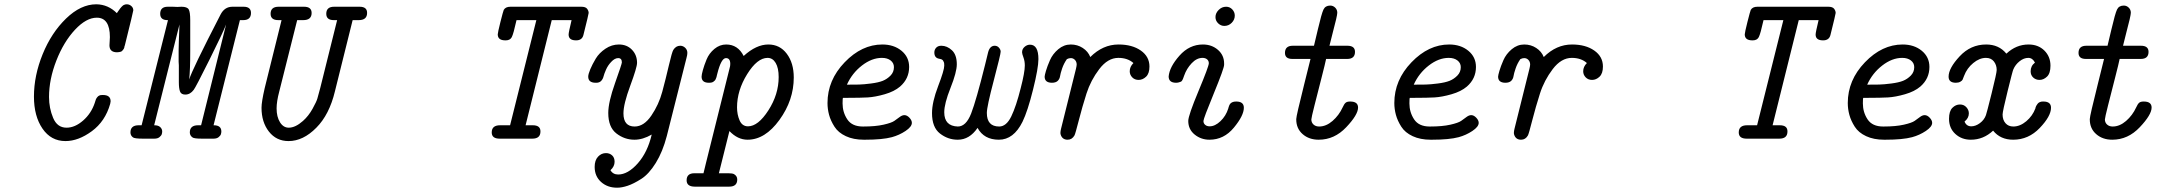

<svg xmlns="http://www.w3.org/2000/svg" viewBox="-20 -642 10013 889"><path d="M137.2 -194.8Q137.2 -292 177.5 -391.1Q217.8 -490.2 285.9 -556.2Q354 -622.1 425.8 -622.1H426.8Q481 -621.1 521 -581.1Q522.9 -584 528.6 -592Q534.2 -600.1 536.1 -602.5Q538.1 -605 542.5 -610.1Q546.9 -615.2 550 -617.2Q553.2 -619.1 557.6 -620.6Q562 -622.1 566.9 -622.1Q579.1 -622.1 588.1 -614Q597.2 -606 597.2 -594.2Q597.2 -589.4 558.1 -432.1L556.2 -426.8Q555.2 -421.9 555.2 -420.9Q555.2 -419.9 553 -416Q550.8 -412.1 549.3 -410.6Q547.9 -409.2 545.4 -406.5Q543 -403.8 540 -402.8Q537.1 -401.9 532 -400.9Q526.9 -399.9 522 -399.9Q486.8 -399.9 486.8 -432.1Q486.8 -438 487.8 -450.4Q488.8 -462.9 488.8 -470.2Q488.8 -560.1 428.2 -560.1Q379.4 -560.1 327.1 -504.2Q274.9 -448.2 241 -361.6Q207 -274.9 207 -192.9Q207 -141.1 226.1 -95.9Q245.1 -50.8 288.1 -50.8Q327.1 -50.8 365 -84Q402.8 -117.2 418.9 -166Q418.9 -167 420.4 -170.9Q421.9 -174.8 422.4 -177Q422.9 -179.2 424.3 -182.6Q425.8 -186 427 -187.5Q428.2 -189 430.2 -191.9Q432.1 -194.8 434.6 -196.5Q437 -198.2 439.9 -199.7Q442.9 -201.2 446.5 -201.7Q450.2 -202.1 455.1 -202.1H457Q492.2 -202.1 492.2 -172.9Q492.2 -170.9 490.2 -161.1Q467.3 -80.1 405 -34.4Q342.8 11.2 283.2 11.2Q216.3 11.2 176.8 -46.4Q137.2 -104 137.2 -194.8Z M584 -28.8Q584 -62 622.1 -62H635.7L757.8 -548.8H755.9Q721.7 -548.8 721.7 -578.1Q721.7 -610.8 756.8 -610.8Q757.3 -610.8 757.8 -610.8H779.8Q794.9 -610.8 801.8 -609.9Q807.6 -610.8 819.8 -610.8Q846.7 -610.8 853.8 -598.4Q860.8 -585.9 860.8 -548.8V-404.8Q860.8 -316.9 856 -273.9Q868.2 -316.9 1001 -574.2Q1019.5 -610.8 1056.2 -610.8Q1056.6 -610.8 1057.1 -610.8H1107.9Q1142.1 -610.8 1142.1 -582Q1142.1 -548.8 1106 -548.8H1090.8L968.8 -62H969.7Q1004.9 -62 1004.9 -33.2Q1004.9 -27.3 1002.9 -20.8Q1001 -14.2 992.4 -7.1Q983.9 0 968.8 0H915Q877.9 0 871.1 -5.9Q858.9 -14.6 858.9 -28.8Q858.9 -62 897 -62H911.1L1026.9 -528.8Q1013.7 -493.7 949.7 -365.2Q885.7 -236.8 877 -226.1Q860.8 -204.1 837.9 -204.1Q818.8 -204.1 813.5 -218.5Q808.1 -232.9 808.1 -261.2V-339.8L807.1 -356V-408.2Q807.1 -433.1 811 -528.8L693.8 -62H694.8Q712.9 -62 721.9 -53.5Q731 -44.9 731 -33.2Q731 -27.3 729 -20.8Q727.1 -14.2 718.5 -7.1Q710 0 694.8 0H641.1Q603 0 595.7 -5.9Q584 -14.6 584 -28.8Z M1190.9 -143.1Q1190.9 -169.9 1205.6 -233.9L1283.7 -548.8H1269Q1232.9 -548.8 1232.9 -578.1Q1232.9 -610.8 1270 -610.8Q1270.5 -610.8 1271 -610.8H1387.7Q1422.9 -610.8 1422.9 -582Q1422.9 -548.8 1383.8 -548.8H1356Q1353 -535.6 1272.9 -217.8Q1260.7 -171.9 1260.7 -140.1Q1260.7 -101.1 1276.4 -75.9Q1292 -50.8 1316.9 -50.8Q1347.7 -50.8 1382.8 -82Q1408.7 -105 1427.2 -138.4Q1445.8 -171.9 1449.7 -186.5Q1453.6 -201.2 1462.9 -234.9L1541 -548.8H1525.9Q1490.7 -548.8 1490.7 -578.1Q1490.7 -610.8 1526.9 -610.8Q1527.3 -610.8 1527.8 -610.8H1645Q1680.2 -610.8 1679.7 -582Q1679.7 -548.8 1640.6 -548.8H1612.8Q1610.8 -541 1530.8 -219.2Q1504.9 -111.3 1444.8 -50.8Q1383.8 11.2 1315.9 11.2Q1259.8 11.2 1225.3 -32.5Q1190.9 -76.2 1190.9 -143.1Z M2256.8 -28.8Q2256.8 -62 2295.4 -62H2341.8L2463.4 -548.8H2371.6Q2357.4 -484.9 2349.6 -470Q2341.8 -455.1 2321.8 -455.1H2319.8Q2284.7 -455.1 2284.7 -482.9Q2284.7 -490.7 2297.1 -540.3Q2309.6 -589.8 2312.5 -596.2Q2320.8 -610.8 2343.3 -610.8Q2343.8 -610.8 2344.7 -610.8H2671.4Q2691.4 -610.8 2698.5 -601.3Q2705.6 -591.8 2705.6 -582Q2705.6 -577.1 2681.6 -481Q2675.8 -455.1 2647.5 -455.1Q2612.8 -455.1 2612.8 -481.9Q2612.8 -492.2 2626.5 -548.8H2534.7L2413.6 -62H2446.8Q2482.9 -62 2482.4 -33.2Q2482.4 0 2444.8 0H2293.5Q2256.8 0 2256.8 -28.8Z M2703.6 -287.1Q2703.6 -298.3 2713.1 -321.3Q2722.7 -344.2 2738.5 -370.6Q2754.4 -397 2783.4 -416.5Q2812.5 -436 2845.7 -436Q2882.8 -436 2906.2 -411.6Q2929.7 -387.2 2929.7 -351.1Q2929.7 -330.1 2898.2 -245.1Q2866.7 -160.2 2866.7 -117.2Q2866.7 -56.2 2918.5 -56.2Q2961.4 -56.2 2995.8 -106.7Q3030.3 -157.2 3046.4 -217Q3062.5 -276.9 3076.9 -338.9Q3091.3 -400.9 3097.7 -411.1Q3109.9 -430.2 3129.4 -430.2Q3142.6 -430.2 3152.6 -420.7Q3162.6 -411.1 3162.6 -397Q3162.6 -388.2 3158.7 -374L3067.4 -12.2Q3048.3 61 3016.4 112.5Q2984.4 164.1 2949 186.5Q2913.6 209 2886.5 218Q2859.4 227.1 2837.4 227.1Q2792.5 227.1 2762.9 200.4Q2733.4 173.8 2733.4 130.9Q2733.4 100.1 2749 83.5Q2764.6 66.9 2785.6 66.9Q2802.7 66.9 2814.2 77.4Q2825.7 87.9 2825.7 106.9Q2825.7 128.9 2806.6 146Q2817.9 166 2842.3 166Q2887.2 166 2932.9 114.5Q2978.5 63 2997.6 -19Q2956.5 4.9 2917.5 4.9Q2871.6 4.9 2834 -24.2Q2796.4 -53.2 2796.4 -119.1Q2796.4 -168.9 2827.9 -257.6Q2859.4 -346.2 2859.4 -353Q2859.4 -373 2842.3 -373Q2826.2 -373 2809.6 -355Q2794.4 -338.9 2785.9 -319.3Q2777.3 -299.8 2774.4 -287.8Q2771.5 -275.9 2763.4 -267.3Q2755.4 -258.8 2740.7 -258.8H2737.3Q2703.6 -259.3 2703.6 -287.1Z M3159.2 192.9Q3159.2 160.2 3195.3 160.2Q3195.8 160.2 3196.3 160.2H3237.3L3249.5 109.9L3358.4 -327.1Q3361.3 -335.9 3361.3 -346.2Q3361.3 -373 3341.3 -373Q3319.3 -373 3301.3 -300.8Q3300.3 -298.8 3299.3 -293Q3298.3 -287.1 3297.4 -284.7Q3296.4 -282.2 3294.4 -277.1Q3292.5 -272 3290 -269.5Q3287.6 -267.1 3283.9 -264.2Q3280.3 -261.2 3274.9 -260Q3269.5 -258.8 3262.2 -258.8Q3228.5 -258.8 3228.5 -287.1Q3228.5 -295.9 3234.4 -317.4Q3240.2 -338.9 3251.7 -366.9Q3263.2 -395 3287.8 -415.5Q3312.5 -436 3342.3 -436Q3396.5 -436 3423.3 -382.8Q3481.4 -436 3537.6 -436Q3590.8 -436 3623 -393.1Q3655.3 -350.1 3655.3 -283.2Q3655.3 -178.2 3588.9 -86.7Q3522.5 4.9 3441.4 4.9Q3395.5 4.9 3357.4 -35.2L3308.6 160.2H3352.5Q3370.6 160.2 3378.4 164.1Q3393.6 172.9 3393.6 189Q3393.6 222.2 3356.4 222.2H3196.3Q3159.2 221.7 3159.2 192.9ZM3392.6 -145Q3392.6 -111.8 3404.5 -84.5Q3416.5 -57.1 3443.4 -57.1Q3490.2 -57.1 3537.8 -131.1Q3585.4 -205.1 3585.4 -285.2Q3585.4 -327.1 3571.5 -350.6Q3557.6 -374 3534.2 -374Q3486.3 -374 3439.5 -298.6Q3392.6 -223.1 3392.6 -145Z M3811.5 -165Q3811.5 -271 3890.9 -353.5Q3970.2 -436 4065.4 -436Q4118.7 -436 4154.1 -407Q4189.5 -377.9 4189.5 -332Q4189.5 -277.8 4147.5 -241.2Q4120.6 -218.3 4076.4 -205.6Q4032.2 -192.9 3997.8 -190.9Q3963.4 -189 3907.2 -189H3883.3Q3881.3 -187 3881.3 -163.1Q3881.3 -122.1 3903.3 -89.1Q3925.3 -56.2 3975.1 -56.2H3977.5Q4033.7 -56.2 4071 -64.7Q4108.4 -73.2 4121.3 -82.5Q4134.3 -91.8 4145.8 -100.3Q4157.2 -108.9 4167.5 -108.9Q4179.7 -108.9 4190.9 -96.9Q4202.1 -85 4202.1 -73.2Q4202.1 -55.2 4172.9 -35.6Q4143.6 -16.1 4109.4 -6.8Q4065.4 4.9 3985.8 4.9Q3982.9 4.9 3979.5 4.9Q3931.6 4.9 3896.5 -11.5Q3861.3 -27.8 3843.8 -55.4Q3826.2 -83 3818.8 -110.1Q3811.5 -137.2 3811.5 -165ZM3901.4 -250Q3935.5 -250 3957 -250.5Q3978.5 -251 4012.9 -255.4Q4047.4 -259.8 4067.4 -267.8Q4087.4 -275.9 4103.3 -292Q4119.1 -308.1 4119.1 -331.1Q4119.1 -350.1 4103.8 -362.1Q4088.4 -374 4063.5 -374Q4016.6 -374 3970.9 -338.6Q3925.3 -303.2 3901.4 -250Z M4295.4 -118.2Q4295.4 -168.9 4323.7 -242.9Q4352.1 -316.9 4352.1 -337.9Q4352.1 -343.8 4351.6 -348.4Q4351.1 -353 4349.1 -356.4Q4347.2 -359.9 4346.2 -361.8Q4345.2 -363.8 4342.3 -365.5Q4339.4 -367.2 4338.4 -367.7Q4337.4 -368.2 4333 -369.1L4328.1 -370.1Q4306.2 -374 4306.2 -398.9Q4306.2 -412.1 4314.7 -421.1Q4323.2 -430.2 4338.4 -430.2Q4365.2 -430.2 4387.7 -409.2Q4410.2 -388.2 4410.2 -344.2Q4410.2 -308.1 4381.1 -235.1Q4352.1 -162.1 4352.1 -122.1Q4352.1 -58.1 4415 -56.2Q4453.1 -56.2 4476.6 -116.5Q4500 -176.8 4541 -341.8Q4549.8 -379.9 4555.2 -399.9Q4563 -429.7 4585.4 -430.2Q4597.7 -430.2 4605.5 -421.1Q4613.3 -412.1 4613.3 -402.8Q4613.3 -390.6 4581.3 -269.3Q4549.3 -147.9 4549.3 -119.1Q4549.3 -56.2 4606.4 -56.2Q4639.6 -56.2 4662.4 -103Q4685.1 -149.9 4706.1 -233.9Q4725.1 -307.1 4725.1 -338.9Q4725.1 -358.9 4718.8 -376Q4712.4 -393.1 4712.4 -399.9Q4712.4 -415 4723.9 -425Q4735.4 -435.1 4749 -435.1Q4788.1 -435.1 4788.1 -368.2Q4788.1 -327.1 4763.2 -227.1Q4738.3 -127 4714.4 -78.1Q4673.3 4.9 4605 4.9Q4536.1 4.9 4506.3 -49.8Q4468.8 4.9 4415 4.9Q4414.6 4.9 4414.1 4.9Q4369.1 4.9 4332.3 -23.7Q4295.4 -52.2 4295.4 -118.2Z M4816.9 -287.1Q4816.9 -293 4823 -314Q4829.1 -335 4841.6 -363.5Q4854 -392.1 4880.1 -414.1Q4906.2 -436 4938 -436Q4968.8 -436 4993.4 -419.9Q5018.1 -403.8 5028.3 -377.9Q5086.4 -436 5159.2 -436Q5222.2 -436 5262.2 -408Q5302.2 -379.9 5302.2 -334Q5302.2 -301.8 5286.6 -286.9Q5271 -272 5252 -272Q5233.9 -272 5222.4 -283.9Q5210.9 -295.9 5210.9 -312Q5210.9 -333 5228 -350.1Q5201.2 -374 5158.2 -374Q5109.4 -374 5069.8 -322Q5030.3 -270 5010.7 -209Q4991.2 -147.9 4975.1 -85Q4959 -22 4955.1 -15.1Q4943.8 4.9 4923.3 4.9Q4898.4 4.9 4891.1 -19Q4888.2 -26.9 4893.1 -46.9L4961.9 -323.2Q4964.8 -335.4 4965.3 -342.8Q4965.3 -356 4957.3 -364.5Q4949.2 -373 4938 -373Q4929.2 -373 4919.9 -368.2Q4905.8 -348.1 4897.9 -325Q4890.1 -301.8 4888.2 -288.8Q4886.2 -275.9 4877.2 -267.3Q4868.2 -258.8 4850.1 -258.8Q4816.9 -259.3 4816.9 -287.1Z M5391.1 -288.1Q5395 -332 5440.9 -384Q5486.8 -436 5549.8 -436Q5590.8 -436 5619.4 -411.1Q5647.9 -386.2 5647.9 -348.1V-341.8Q5647.9 -325.7 5600.1 -209.2Q5552.2 -92.8 5552.2 -81.8Q5552.2 -70.8 5560.1 -64Q5567.9 -57.1 5581.1 -57.1Q5606 -57.1 5631.1 -81.1Q5656.2 -105 5667 -139.2Q5667 -140.1 5668 -143.1Q5668.9 -146 5669.4 -147.5Q5669.9 -148.9 5670.9 -151.9Q5671.9 -154.8 5672.9 -156.5Q5673.8 -158.2 5675.5 -160.6Q5677.2 -163.1 5679.2 -164.6Q5681.2 -166 5683.6 -167.5Q5686 -168.9 5689 -169.9Q5691.9 -170.9 5696 -171.4Q5700.2 -171.9 5704.1 -171.9Q5739.3 -171.9 5739.3 -143.1Q5739.3 -106.9 5693.1 -51Q5647 4.9 5580.1 4.9Q5541 4.9 5511.5 -19Q5481.9 -43 5481.9 -82Q5481.9 -106.9 5529.5 -220.9Q5577.1 -335 5577.1 -349.1Q5577.1 -360.4 5569.1 -367.2Q5561 -374 5547.9 -374Q5521 -374 5497.6 -349.1Q5474.1 -324.2 5462.9 -292Q5461.9 -290 5460 -283.9Q5458 -277.8 5457 -275.9Q5456.1 -273.9 5453.6 -269.5Q5451.2 -265.1 5447.5 -263.7Q5443.8 -262.2 5438 -260.5Q5432.1 -258.8 5424.8 -258.8Q5391.1 -259.3 5391.1 -288.1ZM5607.9 -563Q5607.9 -581.1 5622.6 -595.9Q5637.2 -610.8 5657.2 -610.8Q5674.3 -610.8 5685.8 -598.4Q5697.3 -585.9 5697.3 -569.8Q5697.3 -550.8 5683.1 -536.4Q5668.9 -522 5648.9 -522Q5632.8 -522 5620.4 -533.9Q5607.9 -545.9 5607.9 -563Z M5929.7 -397Q5929.7 -430.2 5965.8 -430.2H6064Q6070.8 -460 6082 -505.9Q6099.1 -579.1 6107.9 -597.7Q6116.7 -616.2 6139.2 -616.2Q6152.3 -616.2 6162.1 -606.7Q6171.9 -597.2 6171.9 -583Q6171.9 -576.2 6166.5 -552.5Q6161.1 -528.8 6151.1 -491.5Q6141.1 -454.1 6135.7 -430.2H6218.8Q6253.9 -430.2 6253.9 -401.9Q6253.9 -369.1 6217.8 -369.1Q6217.3 -369.1 6216.8 -369.1H6120.1Q6116.2 -349.1 6098.6 -280.5Q6081.1 -211.9 6066.4 -154.1Q6051.8 -96.2 6051.8 -88.9Q6051.8 -74.7 6061.8 -65.4Q6071.8 -56.2 6087.9 -56.2Q6120.1 -56.2 6149.9 -82Q6179.7 -107.9 6196.8 -145Q6203.6 -160.2 6210.2 -166Q6216.8 -171.9 6231 -171.9H6231.9Q6268.1 -171.9 6268.1 -144Q6268.1 -110.8 6213.4 -53Q6158.7 4.9 6085.9 4.9Q6041 4.9 6011.5 -21Q5981.9 -46.9 5981.9 -88.9Q5981.9 -89.8 5981.9 -90.8Q5981.9 -105 6019 -252.9Q6036.1 -322.8 6047.9 -369.1H5963.9Q5929.7 -369.1 5929.7 -397Z M6436 -165Q6436 -271 6515.4 -353.5Q6594.7 -436 6689.9 -436Q6743.2 -436 6778.6 -407Q6814 -377.9 6814 -332Q6814 -277.8 6772 -241.2Q6745.1 -218.3 6700.9 -205.6Q6656.7 -192.9 6622.3 -190.9Q6587.9 -189 6531.7 -189H6507.8Q6505.9 -187 6505.9 -163.1Q6505.9 -122.1 6527.8 -89.1Q6549.8 -56.2 6599.6 -56.2H6602.1Q6658.2 -56.2 6695.6 -64.7Q6732.9 -73.2 6745.8 -82.5Q6758.8 -91.8 6770.3 -100.3Q6781.7 -108.9 6792 -108.9Q6804.2 -108.9 6815.4 -96.9Q6826.7 -85 6826.7 -73.2Q6826.7 -55.2 6797.4 -35.6Q6768.1 -16.1 6733.9 -6.8Q6689.9 4.9 6610.4 4.9Q6607.4 4.9 6604 4.9Q6556.2 4.9 6521 -11.5Q6485.8 -27.8 6468.3 -55.4Q6450.7 -83 6443.4 -110.1Q6436 -137.2 6436 -165ZM6525.9 -250Q6560.1 -250 6581.5 -250.5Q6603 -251 6637.5 -255.4Q6671.9 -259.8 6691.9 -267.8Q6711.9 -275.9 6727.8 -292Q6743.7 -308.1 6743.7 -331.1Q6743.7 -350.1 6728.3 -362.1Q6712.9 -374 6688 -374Q6641.1 -374 6595.5 -338.6Q6549.8 -303.2 6525.9 -250Z M6916.5 -287.1Q6916.5 -293 6922.6 -314Q6928.7 -335 6941.2 -363.5Q6953.6 -392.1 6979.7 -414.1Q7005.9 -436 7037.6 -436Q7068.4 -436 7093 -419.9Q7117.7 -403.8 7127.9 -377.9Q7186 -436 7258.8 -436Q7321.8 -436 7361.8 -408Q7401.9 -379.9 7401.9 -334Q7401.9 -301.8 7386.2 -286.9Q7370.6 -272 7351.6 -272Q7333.5 -272 7322 -283.9Q7310.5 -295.9 7310.5 -312Q7310.5 -333 7327.6 -350.1Q7300.8 -374 7257.8 -374Q7209 -374 7169.4 -322Q7129.9 -270 7110.4 -209Q7090.8 -147.9 7074.7 -85Q7058.6 -22 7054.7 -15.1Q7043.5 4.9 7022.9 4.9Q6998 4.9 6990.7 -19Q6987.8 -26.9 6992.7 -46.9L7061.5 -323.2Q7064.5 -335.4 7064.9 -342.8Q7064.9 -356 7056.9 -364.5Q7048.8 -373 7037.6 -373Q7028.8 -373 7019.5 -368.2Q7005.4 -348.1 6997.6 -325Q6989.7 -301.8 6987.8 -288.8Q6985.8 -275.9 6976.8 -267.3Q6967.8 -258.8 6949.7 -258.8Q6916.5 -259.3 6916.5 -287.1Z M8030.8 -28.8Q8030.8 -62 8069.3 -62H8115.7L8237.3 -548.8H8145.5Q8131.3 -484.9 8123.5 -470Q8115.7 -455.1 8095.7 -455.1H8093.8Q8058.6 -455.1 8058.6 -482.9Q8058.6 -490.7 8071 -540.3Q8083.5 -589.8 8086.4 -596.2Q8094.7 -610.8 8117.2 -610.8Q8117.7 -610.8 8118.7 -610.8H8445.3Q8465.3 -610.8 8472.4 -601.3Q8479.5 -591.8 8479.5 -582Q8479.5 -577.1 8455.6 -481Q8449.7 -455.1 8421.4 -455.1Q8386.7 -455.1 8386.7 -481.9Q8386.7 -492.2 8400.4 -548.8H8308.6L8187.5 -62H8220.7Q8256.8 -62 8256.3 -33.2Q8256.3 0 8218.8 0H8067.4Q8030.8 0 8030.8 -28.8Z M8535.6 -165Q8535.6 -271 8615 -353.5Q8694.3 -436 8789.6 -436Q8842.8 -436 8878.2 -407Q8913.6 -377.9 8913.6 -332Q8913.6 -277.8 8871.6 -241.2Q8844.7 -218.3 8800.5 -205.6Q8756.3 -192.9 8721.9 -190.9Q8687.5 -189 8631.3 -189H8607.4Q8605.5 -187 8605.5 -163.1Q8605.5 -122.1 8627.4 -89.1Q8649.4 -56.2 8699.2 -56.2H8701.7Q8757.8 -56.2 8795.2 -64.7Q8832.5 -73.2 8845.5 -82.5Q8858.4 -91.8 8869.9 -100.3Q8881.3 -108.9 8891.6 -108.9Q8903.8 -108.9 8915 -96.9Q8926.3 -85 8926.3 -73.2Q8926.3 -55.2 8897 -35.6Q8867.7 -16.1 8833.5 -6.8Q8789.6 4.9 8710 4.9Q8707 4.9 8703.6 4.9Q8655.8 4.9 8620.6 -11.5Q8585.4 -27.8 8567.9 -55.4Q8550.3 -83 8543 -110.1Q8535.6 -137.2 8535.6 -165ZM8625.5 -250Q8659.7 -250 8681.2 -250.5Q8702.6 -251 8737.1 -255.4Q8771.5 -259.8 8791.5 -267.8Q8811.5 -275.9 8827.4 -292Q8843.3 -308.1 8843.3 -331.1Q8843.3 -350.1 8827.9 -362.1Q8812.5 -374 8787.6 -374Q8740.7 -374 8695.1 -338.6Q8649.4 -303.2 8625.5 -250Z M9002.4 -287.1Q9002.4 -326.2 9053.5 -381.1Q9104.5 -436 9176.3 -436Q9235.4 -436 9269.5 -394H9270.5Q9315.4 -436 9372.6 -436Q9417.5 -436 9445.8 -408Q9474.1 -379.9 9474.1 -337.9Q9474.1 -302.7 9458.3 -287.4Q9442.4 -272 9423.3 -272Q9406.2 -272 9394.3 -283Q9382.3 -293.9 9382.3 -312Q9382.3 -336.9 9402.3 -352.1Q9391.1 -374 9371.6 -374Q9350.6 -374 9331.1 -358.4Q9311.5 -342.8 9302.2 -320.8Q9299.3 -315.9 9275.9 -220.9Q9252.4 -126 9252.4 -111.8Q9252.4 -86.9 9265.9 -71.5Q9279.3 -56.2 9302.2 -56.2Q9333 -56.2 9362.1 -80.6Q9391.1 -105 9404.3 -140.1L9405.3 -145Q9407.2 -149.9 9408.2 -151.9Q9409.2 -153.8 9412.4 -158.4Q9415.5 -163.1 9418.5 -165.5Q9421.4 -168 9426.8 -169.9Q9432.1 -171.9 9438.5 -171.9H9441.4Q9476.6 -171.9 9476.6 -143.1Q9476.6 -104 9424.6 -49.6Q9372.6 4.9 9301.3 4.9Q9242.2 4.9 9208.5 -37.1Q9163.6 4.9 9105.5 4.9Q9062.5 4.9 9033.4 -22Q9004.4 -48.8 9004.4 -91.8Q9004.4 -127 9019.8 -142.6Q9035.2 -158.2 9055.2 -158.2Q9073.2 -158.2 9084.7 -145.5Q9096.2 -132.8 9096.2 -117.2Q9096.2 -95.2 9076.2 -79.1Q9085 -57.1 9107.4 -57.1Q9127.4 -57.1 9147.5 -72Q9167.5 -86.9 9175.3 -108.9Q9178.2 -115.7 9201.7 -210Q9225.1 -304.2 9225.1 -317.9Q9225.1 -340.8 9212.2 -357.4Q9199.2 -374 9175.3 -374Q9145.5 -374 9116.5 -350.1Q9087.4 -326.2 9074.2 -291Q9069.3 -276.9 9066.9 -272.5Q9064.5 -268.1 9056.4 -263.4Q9048.3 -258.8 9035.2 -258.8Q9002.4 -259.3 9002.4 -287.1Z M9604 -397Q9604 -430.2 9640.1 -430.2H9738.3Q9745.1 -460 9756.3 -505.9Q9773.4 -579.1 9782.2 -597.7Q9791 -616.2 9813.5 -616.2Q9826.7 -616.2 9836.4 -606.7Q9846.2 -597.2 9846.2 -583Q9846.2 -576.2 9840.8 -552.5Q9835.4 -528.8 9825.4 -491.5Q9815.4 -454.1 9810.1 -430.2H9893.1Q9928.2 -430.2 9928.2 -401.9Q9928.2 -369.1 9892.1 -369.1Q9891.6 -369.1 9891.1 -369.1H9794.4Q9790.5 -349.1 9772.9 -280.5Q9755.4 -211.9 9740.7 -154.1Q9726.1 -96.2 9726.1 -88.9Q9726.1 -74.7 9736.1 -65.4Q9746.1 -56.2 9762.2 -56.2Q9794.4 -56.2 9824.2 -82Q9854 -107.9 9871.1 -145Q9877.9 -160.2 9884.5 -166Q9891.1 -171.9 9905.3 -171.9H9906.2Q9942.4 -171.9 9942.4 -144Q9942.4 -110.8 9887.7 -53Q9833 4.9 9760.3 4.9Q9715.3 4.9 9685.8 -21Q9656.2 -46.9 9656.2 -88.9Q9656.2 -89.8 9656.2 -90.8Q9656.2 -105 9693.4 -252.9Q9710.4 -322.8 9722.2 -369.1H9638.2Q9604 -369.1 9604 -397Z"/></svg>

Font: CMU Typewriter Text
Style: Italic
Weight: 500
Italic angle: -14.04°
Version: Version 0.7.0